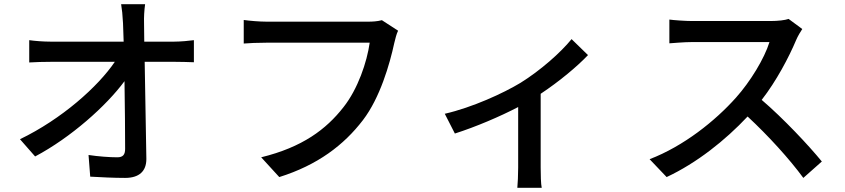

<svg xmlns="http://www.w3.org/2000/svg" viewBox="-20 -811 4020 913"><path d="M75 -149 147 -67C317 -157 486 -308 572 -425C574 -304 575 -178 575 -103C575 -76 565 -63 538 -63C502 -63 447 -67 401 -74L409 29C462 32 520 35 575 35C642 35 676 3 676 -55L668 -517H814C839 -517 875 -516 902 -515V-620C881 -617 838 -613 809 -613H666L665 -700C664 -729 666 -762 670 -791H556C560 -767 563 -740 565 -700L568 -613H219C187 -613 147 -616 119 -620V-514C152 -516 186 -517 221 -517H526C446 -399 274 -245 75 -149Z M1873 -665 1796 -715C1774 -709 1749 -708 1732 -708C1682 -708 1312 -708 1247 -708C1214 -708 1167 -712 1139 -716V-604C1164 -606 1204 -608 1247 -608C1312 -608 1679 -608 1738 -608C1725 -516 1682 -388 1613 -301C1531 -196 1418 -111 1222 -63L1308 31C1490 -26 1615 -121 1706 -240C1787 -346 1833 -505 1855 -607C1860 -627 1865 -649 1873 -665Z M2095 -270 2143 -176C2243 -208 2358 -257 2444 -302V-14C2444 18 2442 65 2440 82H2556C2552 65 2551 18 2551 -14V-365C2640 -424 2726 -496 2776 -549L2698 -625C2646 -561 2550 -476 2455 -417C2374 -368 2226 -300 2095 -270Z M3795 -673 3730 -721C3713 -715 3680 -711 3643 -711C3603 -711 3317 -711 3272 -711C3241 -711 3183 -715 3163 -718V-605C3179 -606 3233 -611 3272 -611C3310 -611 3601 -611 3639 -611C3615 -533 3548 -423 3480 -347C3381 -236 3231 -116 3069 -54L3150 31C3293 -36 3428 -143 3535 -257C3634 -165 3734 -55 3800 35L3888 -43C3826 -119 3705 -248 3602 -336C3672 -426 3731 -538 3766 -621C3773 -638 3788 -663 3795 -673Z"/></svg>

Font: GenYoGothic2 TW M
Style: Regular
Weight: 500
Version: Version 2.100;PS 2.1;hotconv 16.6.51;makeotf.lib2.5.65220 DE